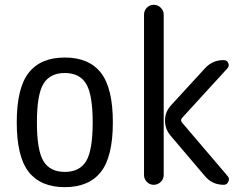

<svg xmlns="http://www.w3.org/2000/svg" viewBox="-20 -770 1040 800"><path d="M338.9 -420.9Q311.5 -465.8 250 -465.8Q188.5 -465.8 161.1 -420.9Q133.8 -376 133.8 -259.8Q133.8 -143.6 161.1 -98.6Q188.5 -53.7 250 -53.7Q311.5 -53.7 338.9 -98.6Q366.2 -143.6 366.2 -259.8Q366.2 -376 338.9 -420.9ZM400.4 -53.7Q350.6 9.8 250 9.8Q149.4 9.8 99.6 -53.7Q49.8 -117.2 49.8 -260.3Q49.8 -403.3 99.6 -466.8Q149.4 -530.3 250 -530.3Q350.6 -530.3 400.4 -466.8Q450.2 -403.3 450.2 -260.3Q450.2 -117.2 400.4 -53.7Z M834 -485.4Q866.2 -520.5 913.1 -519.5Q925.8 -519.5 931.2 -507.3Q936.5 -495.1 927.7 -485.4L738.3 -278.3Q731.4 -269.5 737.3 -260.7L928.7 -36.1Q937.5 -26.4 931.6 -13.2Q925.8 0 912.1 0Q864.3 0 834 -36.1L690.4 -205.1Q667 -233.4 667.5 -269Q668 -304.7 693.4 -332ZM580.1 -41V-709Q580.1 -725.6 591.8 -737.8Q603.5 -750 620.6 -750Q637.7 -750 649.9 -737.8Q662.1 -725.6 662.1 -709V-41Q662.1 -24.4 649.9 -12.2Q637.7 0 620.6 0Q603.5 0 591.8 -12.2Q580.1 -24.4 580.1 -41Z"/></svg>

Font: Rounded-X Mgen+ 1mn regular
Style: Regular
Weight: 400
Designer: [Source Han Sans]
Ryoko NISHIZUKA  (kana & ideographs); Paul D. Hunt (Latin, Greek & Cyrillic); Wenlong ZHANG  (bopomofo
Version: Version 1.059.20150602